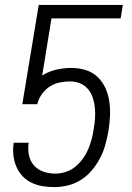

<svg xmlns="http://www.w3.org/2000/svg" viewBox="-20 -755 540 783"><path d="M202 8Q176 8 152.5 4Q129 0 107.5 -10.5Q86 -21 70.5 -38Q55 -55 46 -77Q37 -99 34.5 -123.5Q32 -148 36 -173H97Q93 -147 98 -122.5Q103 -98 118.5 -80.5Q134 -63 157 -55Q180 -47 206 -47Q227 -47 248.5 -54Q270 -61 287 -75Q304 -89 317.5 -107.5Q331 -126 339.5 -146Q348 -166 353.5 -186.5Q359 -207 362 -228Q366 -250 367.5 -272Q369 -294 367 -315Q365 -336 358.5 -356Q352 -376 339 -391.5Q326 -407 307 -415Q288 -423 266 -423Q245 -423 223 -418.5Q201 -414 182 -401.5Q163 -389 150 -370Q137 -351 132 -330H71L138 -735H481L472 -680H190L152 -447Q179 -464 209.5 -471Q240 -478 270 -478Q301 -478 329 -469.5Q357 -461 377.5 -441.5Q398 -422 410 -395.5Q422 -369 426 -340Q430 -311 428.5 -280.5Q427 -250 422 -219Q417 -192 409.5 -164.5Q402 -137 388.5 -111Q375 -85 355.5 -61.5Q336 -38 311 -22Q286 -6 257.5 1Q229 8 202 8Z"/></svg>

Font: Iosevka Term Curly Light
Style: Italic
Weight: 300
Italic angle: -9°
Designer: Belleve Invis
Foundry: Belleve Invis
Version: Version 32.3.0